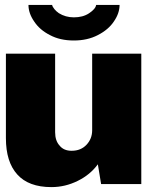

<svg xmlns="http://www.w3.org/2000/svg" viewBox="-20 -745 596 777"><path d="M463.9 -725.1Q463.9 -691.4 440.9 -658.2Q418.9 -625 376 -603Q334 -581.1 278.8 -581.1Q222.7 -581.1 182.1 -603Q140.6 -624 118.2 -658.2Q95.2 -691.4 95.2 -725.1H190.9Q192.4 -717.3 200.2 -708Q207.5 -699.2 217.8 -691.9Q245.1 -674.8 278.8 -674.8Q315.4 -674.8 339.8 -690.9Q366.7 -708.5 369.1 -725.1ZM551.8 0H389.2L376 -80.1Q344.7 -37.6 294.9 -13.2Q244.1 12.2 188 12.2Q95.7 12.2 49.8 -39.1Q3.9 -89.8 3.9 -186V-527.8H203.1V-210Q203.1 -175.3 221.2 -155.8Q237.8 -134.8 270 -134.8Q307.1 -134.8 330.1 -159.2Q353 -183.6 353 -217.8V-527.8H551.8Z"/></svg>

Font: Archivo-RBTV
Style: Regular
Weight: 500
Designer: Hector Gatti
Foundry: Hector Gatti
Version: ""